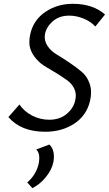

<svg xmlns="http://www.w3.org/2000/svg" viewBox="-20 -684 571 1007"><path d="M375 -160Q382 -192 370 -218Q358 -244 334 -261.5Q310 -279 280.5 -297.5Q251 -316 222 -332.5Q193 -349 170.5 -374.5Q148 -400 138.5 -430Q129 -460 139 -506Q156 -580 218.5 -622Q281 -664 362 -664Q467 -664 531 -608L480 -545Q455 -572 417.5 -587Q380 -602 343 -602Q291 -602 257.5 -573Q224 -544 216 -506Q210 -473 228 -445Q246 -417 277 -398.5Q308 -380 343.5 -356Q379 -332 408 -308Q437 -284 450.5 -244Q464 -204 452 -154Q434 -78 369.5 -35.5Q305 7 217 7Q90 7 24 -70L82 -136Q107 -99 149 -77.5Q191 -56 238 -56Q294 -56 330.5 -87Q367 -118 375 -160ZM150 303 123 273Q170 232 183 174Q193 121 170 100L239 74Q271 105 260 166Q252 205 222 243Q192 281 150 303Z"/></svg>

Font: EauTest Medium
Style: Italic
Weight: 500
Italic angle: -12°
Designer: Christian Thalmann (Catharsis Fonts)
Version: Version 0.001;PS 000.001;hotconv 1.0.88;makeotf.lib2.5.64775